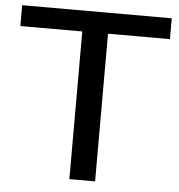

<svg xmlns="http://www.w3.org/2000/svg" viewBox="-53 -790 783 840"><g transform="rotate(5 339.0 -370.0)"><path d="M282.5 0V-648.5H10.5V-740H667.5V-648.5H395.5V0Z"/></g></svg>

Font: Encode Sans Expanded Medium
Style: Regular
Weight: 500
Width: 7
Designer: Multiple Designers
Foundry: Impallari Type
Version: Version 2.000